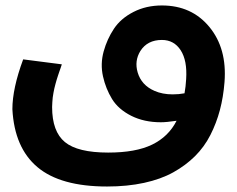

<svg xmlns="http://www.w3.org/2000/svg" viewBox="-20 -451 860 696"><path d="M64 -235.8 204.1 -217.8Q203.6 -215.8 200 -205.3Q196.3 -194.8 195.1 -191.4Q193.8 -188 190.4 -177.5Q187 -167 185.5 -162.1Q184.1 -157.2 181.2 -147Q178.2 -136.7 177 -130.4Q175.8 -124 173.8 -114.5Q171.9 -105 171.1 -97.4Q170.4 -89.8 169.7 -80.6Q168.9 -71.3 168.9 -63Q168.9 25.9 215.3 64Q261.7 102.1 372.1 102.1Q472.2 102.1 531.5 73.2Q590.8 44.4 620.1 -13.2Q583.5 -7.8 563 -7.8Q502.4 -7.8 455.8 -31.2Q409.2 -54.7 386.2 -92Q363.3 -129.4 353.3 -174.3Q343.3 -219.2 355.7 -264.4Q368.2 -309.6 393.1 -346.9Q418 -384.3 463.9 -407.7Q509.8 -431.2 566.9 -431.2Q674.8 -431.2 739 -353.3Q803.2 -275.4 793.9 -153.8Q789.6 -99.1 777.1 -52Q764.6 -4.9 742.7 38.3Q720.7 81.5 686.8 115.2Q652.8 148.9 607.9 173.8Q563 198.7 502.2 211.9Q441.4 225.1 368.2 225.1Q199.2 225.1 115.7 154.8Q32.2 84.5 24.9 -55.2Q24.9 -130.4 64 -235.8ZM566.9 -306.2Q514.2 -306.2 488.8 -266.1Q466.8 -230.5 479 -188.5Q492.7 -142.1 540 -121.6Q568.8 -108.9 606 -108.9Q628.9 -108.9 648.9 -112.8Q653.3 -136.7 654.8 -164.1Q659.2 -231.4 635 -268.8Q610.8 -306.2 566.9 -306.2Z"/></svg>

Font: LT Superior
Style: Bold
Weight: 400
Designer: Daniel Lyons
Foundry: LyonsType
Version: Version 1.000